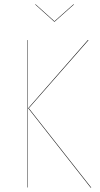

<svg xmlns="http://www.w3.org/2000/svg" viewBox="-20 -865 459 885"><path d="M318.8 -845.2 320.8 -844.2 231.9 -765.1H230L142.1 -844.2L144 -845.2L231 -767.1ZM107.9 -680.2V-1H106V-680.2ZM388.2 -680.2 112.8 -366.2 400.9 0H397.9L109.9 -366.2L384.8 -680.2Z"/></svg>

Font: Fira Sans Compressed Two
Style: Regular
Weight: 100
Width: 1
Designer: Carrois Corporate & Edenspiekermann AG
Foundry: Carrois Corporate GbR & Edenspiekermann AG
Version: Version 4.203;PS 004.203;hotconv 1.0.88;makeotf.lib2.5.64775